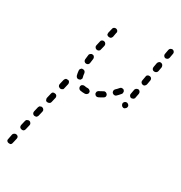

<svg xmlns="http://www.w3.org/2000/svg" viewBox="-225 -372 725 769"><g transform="rotate(20 138.0 13.0)"><path d="M-81 266Q-83 261 -88 259Q-93 257 -98 259Q-103 261 -105 265L-113 286Q-116 291 -114 296Q-112 300 -107 302Q-105 303 -102 303Q-100 304 -97 303Q-95 302 -93 300Q-92 298 -91 296L-82 275Q-80 270 -81 266ZM-52 197Q-54 192 -58 190Q-63 188 -68 190Q-73 191 -75 196L-84 217Q-86 222 -84 227Q-82 231 -77 233Q-72 235 -68 234Q-63 232 -61 227L-52 206Q-50 201 -52 197ZM-22 128Q-24 123 -29 121Q-31 120 -33 120Q-36 120 -38 121Q-41 121 -42 123Q-44 125 -45 127L-54 148Q-56 153 -54 158Q-52 162 -48 164Q-45 165 -43 165Q-40 165 -38 165Q-36 164 -34 162Q-32 160 -31 158L-22 137Q-20 132 -22 128ZM9 63Q9 61 8 58Q7 56 5 54Q3 53 1 52Q-4 50 -9 51Q-13 53 -15 58L-24 79Q-25 81 -25 84Q-25 86 -24 88Q-24 91 -22 93Q-20 94 -18 95Q-13 97 -8 95Q-3 94 -1 89L8 68Q9 66 9 63ZM38 -6Q38 -8 37 -11Q36 -13 35 -15Q33 -16 31 -17Q28 -18 26 -18Q23 -19 21 -18Q19 -17 17 -15Q15 -13 14 -11L5 10Q4 12 4 15Q4 17 5 19Q6 22 8 23Q10 25 12 26Q14 27 17 27Q19 27 21 26Q24 25 26 24Q27 22 28 20L37 -1Q38 -3 38 -6ZM269 5Q271 10 276 12Q281 14 285 11Q290 9 292 4Q294 -1 292 -5Q289 -10 285 -12Q280 -14 275 -12Q270 -9 268 -5V-4Q267 0 269 5ZM119 11Q121 11 123 9Q125 8 127 5Q128 3 128 1Q129 -4 125 -8Q122 -12 117 -13Q108 -14 102 -17Q99 -18 97 -18Q94 -18 92 -17Q90 -17 88 -15Q86 -13 85 -11Q83 -6 85 -1Q86 3 91 6Q101 10 114 12Q117 12 119 11ZM196 -6Q198 -11 196 -16Q195 -18 193 -20Q191 -22 189 -23Q187 -24 184 -24Q182 -24 180 -23Q171 -20 162 -17Q160 -17 158 -15Q156 -14 154 -11Q153 -9 153 -7Q152 -4 153 -2Q154 3 159 6Q163 8 168 7Q179 4 189 0Q194 -2 196 -6ZM255 -42Q256 -44 256 -46Q257 -49 256 -51Q255 -54 254 -56Q250 -60 245 -60Q240 -61 236 -57Q229 -51 221 -46Q219 -44 217 -42Q216 -40 216 -38Q215 -35 216 -33Q216 -30 218 -28Q221 -24 226 -23Q231 -22 235 -25Q244 -31 252 -38Q254 -39 255 -42ZM63 -36Q67 -33 72 -34Q75 -34 77 -35Q79 -36 80 -38Q82 -40 83 -42Q83 -45 83 -47Q82 -55 83 -65Q83 -70 80 -74Q76 -78 71 -78Q69 -79 66 -78Q64 -77 62 -75Q60 -74 59 -71Q58 -69 58 -67Q57 -55 58 -45Q59 -39 63 -36ZM286 -42Q288 -37 293 -35Q296 -35 298 -35Q301 -35 303 -36Q305 -37 307 -39Q309 -40 309 -43L316 -61Q318 -66 316 -71Q314 -76 309 -78Q307 -78 304 -78Q302 -78 300 -77Q297 -76 296 -74Q294 -73 293 -70L286 -51Q284 -47 286 -42ZM310 -112Q310 -110 311 -108Q312 -105 314 -104Q316 -102 318 -101Q323 -99 327 -101Q332 -104 334 -108L341 -127Q342 -129 342 -132Q342 -134 341 -137Q340 -139 338 -141Q336 -142 334 -143Q329 -145 324 -143Q319 -141 318 -136L311 -117Q310 -115 310 -112ZM68 -109Q71 -104 76 -103Q81 -102 85 -104Q90 -107 91 -112Q94 -121 97 -131Q98 -136 96 -140Q94 -145 89 -146Q84 -148 79 -145Q74 -143 73 -138Q70 -128 67 -118Q66 -113 68 -109ZM334 -178Q334 -176 335 -173Q336 -171 338 -169Q340 -168 342 -167Q347 -165 352 -167Q357 -169 359 -174L366 -193Q366 -195 366 -198Q366 -200 365 -202Q364 -205 362 -206Q361 -208 358 -209Q353 -211 349 -209Q344 -206 342 -202L335 -183Q334 -180 334 -178ZM90 -177Q92 -172 97 -170Q99 -169 102 -169Q104 -169 107 -170Q109 -171 111 -173Q112 -175 113 -177Q117 -186 121 -195Q123 -200 121 -205Q119 -210 114 -212Q112 -213 109 -213Q107 -213 104 -212Q102 -211 100 -209Q99 -207 98 -205Q94 -195 90 -186Q88 -181 90 -177ZM360 -239Q362 -234 367 -232Q372 -231 377 -233Q381 -235 383 -240L390 -259Q392 -263 390 -268Q388 -273 383 -275Q378 -276 373 -274Q369 -272 367 -267L360 -248Q358 -244 360 -239ZM117 -246Q116 -244 117 -241Q118 -239 120 -237Q122 -236 124 -235Q129 -233 134 -234Q138 -236 141 -241L148 -260Q151 -264 149 -269Q147 -274 142 -276Q140 -277 137 -277Q135 -277 132 -276Q130 -275 128 -273Q127 -272 126 -269L118 -251Q117 -249 117 -246Z"/></g></svg>

Font: FRB American Cursive Guidelines Dashed
Style: Italic
Weight: 400
Italic angle: -25°
Version: Version 2.0;Modular Font Editor K font №1